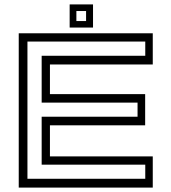

<svg xmlns="http://www.w3.org/2000/svg" viewBox="-20 -851 778 871"><path d="M65 0V-700H673V-558.5H206.5V-424H638.5V-282.5H206.5V-141.5H673V0ZM104.5 -40H639V-104H169V-321.5H604V-385.5H169V-598H639V-662.5H104.5ZM296 -726V-831H402V-726ZM326.5 -755.5H370.5V-801H326.5Z"/></svg>

Font: Tourney Expanded
Style: Regular
Weight: 400
Width: 7
Designer: Tyler Finck
Foundry: Etcetera Type Co
Version: Version 1.010; ttfautohint (v1.8.3)